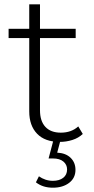

<svg xmlns="http://www.w3.org/2000/svg" viewBox="-20 -656 438 893"><path d="M258 4Q189 4 152.5 -34Q116 -72 116 -138V-479H20V-522H116V-636H166V-522H332V-479H166V-143Q166 -93 191 -66Q216 -39 263 -39Q312 -39 344 -68L365 -33Q345 -14 316.5 -5Q288 4 258 4ZM226 217Q203 217 183.5 211Q164 205 147 192L161 164Q175 174 191.5 179.5Q208 185 226 185Q256 185 274 171Q292 157 292 132Q292 110 275 95.5Q258 81 226 81H206L229 -6H262L246 54Q286 56 308.5 78Q331 100 331 134Q331 172 301.5 194.5Q272 217 226 217Z"/></svg>

Font: Montserrat Z Light
Style: Regular
Weight: 300
Designer: Julieta Ulanovsky
Foundry: Julieta Ulanovsky
Version: Version 8.000